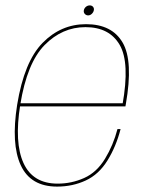

<svg xmlns="http://www.w3.org/2000/svg" viewBox="-20 -687 548 711"><path d="M191.5 4 193.5 -7Q102 -7 67.2 -82.8Q32.5 -158.5 55 -299Q80 -454 145.2 -520.2Q210.5 -586.5 296.5 -586.5Q385 -586.5 423.2 -520.8Q461.5 -455 433.5 -299L439.5 -304.5H51L49 -293H444.5Q445.5 -298 446 -301.5Q474 -461 434.2 -529.2Q394.5 -597.5 298.5 -597.5Q205.5 -597.5 137.5 -528Q69.5 -458.5 43.5 -299Q20.5 -153.5 57 -74.8Q93.5 4 191.5 4ZM193.5 -7 191.5 4Q248.5 4 297.2 -18.5Q346 -41 378 -92.8Q410 -144.5 426.5 -209H415Q399.5 -149.5 368.8 -99Q338 -48.5 291.5 -27.8Q245 -7 193.5 -7ZM306.5 -630Q314 -630 320 -635.8Q326 -641.5 327.5 -649Q329 -656.5 324.5 -661.8Q320 -667 312.5 -667Q304.5 -667 298.2 -661.8Q292 -656.5 290.5 -649Q289 -641 294 -635.5Q299 -630 306.5 -630Z"/></svg>

Font: Anybody UltraCondensed Thin Thin
Style: Italic
Weight: 250
Italic angle: -10°
Version: Version 1.111